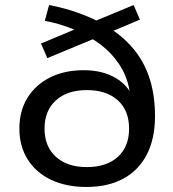

<svg xmlns="http://www.w3.org/2000/svg" viewBox="-20 -734 687 763"><path d="M323 9Q243 9 183 -19.5Q123 -48 90 -100.5Q57 -153 57 -223Q57 -293 89 -345Q121 -397 178.5 -426Q236 -455 313 -455Q389 -455 442.5 -422.5Q496 -390 518 -325H499Q498 -411 455 -476.5Q412 -542 339 -584L361 -583L168 -503L143 -561L291 -623V-610Q266 -621 231.5 -632.5Q197 -644 158 -651L175 -714Q237 -702 287.5 -684Q338 -666 378 -645L352 -648L511 -714L536 -656L420 -607L421 -619Q480 -580 519 -529Q558 -478 577 -414Q596 -350 596 -272Q596 -184 564 -121Q532 -58 471 -24.5Q410 9 323 9ZM325 -70Q403 -70 448 -110.5Q493 -151 493 -223Q493 -295 448 -335.5Q403 -376 325 -376Q247 -376 202 -335Q157 -294 157 -223Q157 -152 202 -111Q247 -70 325 -70Z"/></svg>

Font: Nunito Sans 10pt SemiExpanded Medium
Style: Regular
Weight: 500
Width: 6
Designer: Vernon Adams
Foundry: Vernon Adams
Version: Version 3.101;gftools[0.9.27]